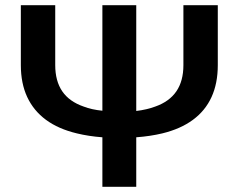

<svg xmlns="http://www.w3.org/2000/svg" viewBox="-20 -517 916 737"><path d="M816 -267Q816 -197 792 -144.5Q768 -92 720.5 -57Q673 -22 603 -5Q557 6 503 10V200H373V10Q320 6 275 -5Q204 -22 156.5 -57Q109 -92 84.5 -144.5Q60 -197 60 -267V-497H192V-267Q192 -206 219 -166.5Q246 -127 301 -108Q332 -96 373 -92V-497H503V-91Q544 -96 576 -108Q630 -127 657 -166.5Q684 -206 684 -267V-497H816Z"/></svg>

Font: Syne Modified
Style: Bold
Weight: 700
Designer: Lucas Descroix
Foundry: Bonjour Monde
Version: Version 2.200